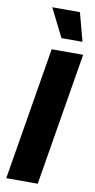

<svg xmlns="http://www.w3.org/2000/svg" viewBox="-103 -993 511 1036"><g transform="rotate(10 152.0 -475.5)"><path d="M304.2 -727.5 183.6 0H11.2L131.8 -727.5ZM173.3 -795.9 95.7 -951.2H247.1L288.6 -795.9Z"/></g></svg>

Font: Inter ExtraBold
Style: Italic
Weight: 800
Italic angle: -9.3988°
Designer: Rasmus Andersson
Foundry: rsms
Version: Version 4.001;git-66647c0bb